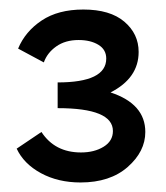

<svg xmlns="http://www.w3.org/2000/svg" viewBox="-20 -782 348 403"><path d="M212 -588Q285 -564 285 -505Q285 -464 248 -431.5Q211 -399 149 -399Q102 -399 66 -418.5Q30 -438 15 -470L67 -505Q95 -462 150 -462Q178 -462 197.5 -474Q217 -486 217 -507Q217 -555 101 -555V-609Q203 -609 203 -659Q203 -678 186.5 -688Q170 -698 145 -698Q117 -698 98 -684.5Q79 -671 72 -651L18 -680Q33 -716 67.5 -739Q102 -762 155 -762Q211 -762 241 -736.5Q271 -711 271 -673Q271 -618 212 -588Z"/></svg>

Font: EauTestInfant Semibold
Style: Italic
Weight: 600
Italic angle: -12°
Designer: Christian Thalmann (Catharsis Fonts)
Version: Version 0.001;PS 000.001;hotconv 1.0.88;makeotf.lib2.5.64775